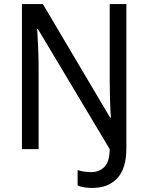

<svg xmlns="http://www.w3.org/2000/svg" viewBox="-20 -734 730 945"><path d="M434 191Q390 191 362 179V103Q376 108 393.5 110.5Q411 113 431 113Q467 113 493 88.5Q519 64 520 0L166 -592H163Q165 -558 167.5 -506Q170 -454 170 -408V0H88V-714H191L522 -155H526Q523 -191 521.5 -239.5Q520 -288 520 -334V-714H602V-5Q602 95 557.5 143Q513 191 434 191Z"/></svg>

Font: Noto Sans Gurmukhi SemiCondensed
Style: Regular
Weight: 400
Width: 4
Designer: Jelle Bosma - Monotype Design Team
Foundry: Monotype Imaging Inc.
Version: Version 2.004; ttfautohint (v1.8.4.7-5d5b)